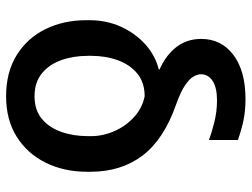

<svg xmlns="http://www.w3.org/2000/svg" viewBox="-116 -684 811 618"><g transform="rotate(90 289.0 -375.5)"><path d="M105.8 -617.9Q105.5 -682.5 157.1 -721.6Q208.8 -760.7 299 -760.7Q336.3 -760.7 366.8 -754.4Q397.4 -748.2 431.1 -736.2V-642.8Q409.8 -651.3 374.6 -660.2Q339.5 -669 304 -669Q262.4 -669 240.9 -654.8Q219.5 -640.6 219.5 -617.5Q219.5 -605.8 227.3 -592.7Q235.1 -579.5 256 -565.5Q277 -551.5 316.8 -537.3Q429 -498.2 481.2 -429.3Q533.4 -360.4 533.4 -261.4V-251.4Q533.4 -176.5 504.1 -117.4Q474.8 -58.2 420.3 -24.1Q365.8 9.9 290.5 9.9Q213.4 9.9 158.6 -23.8Q103.7 -57.5 74.6 -116.1Q45.5 -174.7 45.5 -248.6V-258.5Q45.5 -313.9 66.8 -360.4Q88.1 -407 124.1 -438.9Q160.2 -470.9 203.8 -481.5L203.5 -484.4Q157.7 -504.6 131.7 -538.5Q105.8 -572.4 105.8 -617.9ZM160.2 -263.5V-254.3Q160.2 -206.3 174.2 -167.3Q188.2 -128.2 217.2 -104.9Q246.1 -81.7 290.5 -81.7Q334.2 -81.7 362.6 -104.9Q391 -128.2 404.8 -167.3Q418.7 -206.3 418.7 -254.3V-263.5Q418.7 -301.8 402.7 -338.4Q386.7 -375 357.8 -401.6Q328.8 -428.3 290.5 -436.1Q246.1 -436.1 217.3 -412.5Q188.6 -388.8 174.4 -349.8Q160.2 -310.7 160.2 -263.5Z"/></g></svg>

Font: InterMG Medium
Style: Regular
Weight: 500
Designer: Rasmus Andersson
Foundry: rsms
Version: Version 3.019;December 26, 2023;FontCreator 15.0.0.2955 64-b